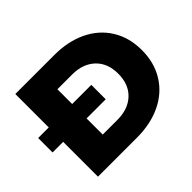

<svg xmlns="http://www.w3.org/2000/svg" viewBox="-172 -925 1150 1150"><g transform="rotate(-45 403.0 -350.0)"><path d="M69.8 0V-294.9H-20V-417H69.8V-700.2H400.9Q516.1 -700.2 604.7 -657.7Q693.4 -615.2 742.7 -535.6Q792 -456.1 792 -350.1Q792 -244.1 742.7 -164.6Q693.4 -85 604.7 -42.5Q516.1 0 400.9 0ZM268.1 -158.2H393.1Q483.4 -158.2 537.6 -209.2Q591.8 -260.3 591.8 -350.1Q591.8 -439.9 537.6 -491Q483.4 -542 393.1 -542H268.1V-417H430.2V-294.9H268.1Z"/></g></svg>

Font: Montserrat ExtraBold
Style: Regular
Weight: 800
Designer: Julieta Ulanovsky
Foundry: Julieta Ulanovsky
Version: Version 9.000